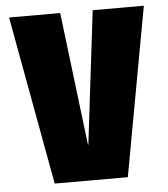

<svg xmlns="http://www.w3.org/2000/svg" viewBox="-50 -720 668 765"><g transform="rotate(-5 284.0 -337.5)"><path d="M138 0H430.5L553.5 -675H349L285 -142.5H283.5L219 -675H14.5Z"/></g></svg>

Font: Anybody Condensed Black
Style: Regular
Weight: 900
Width: 3
Designer: Tyler Finck
Foundry: Etcetera Type Company
Version: Version 1.113;gftools[0.9.25]